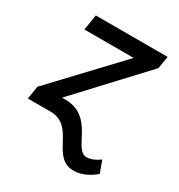

<svg xmlns="http://www.w3.org/2000/svg" viewBox="-177 -665 923 989"><g transform="rotate(30 285.0 -170.0)"><path d="M183.6 -92H165.8L519.5 -471.6L532 -545.5H104.8L89.8 -453.5H382.8L27.7 -77.1L15.3 0H149.9C300.8 0 267.4 204.5 404.5 204.5C456.7 204.5 502.1 175.4 530.5 151.3L504.3 80.3C484.7 95.5 456.7 110.8 428.3 110.8C347.3 110.8 361.5 -92 183.6 -92Z"/></g></svg>

Font: Magic Ui Pro Medium
Style: Italic
Weight: 500
Italic angle: -9.39999°
Designer: Stefan Endress, Andreas Faust
Version: Version 1.000;FEAKit 1.0